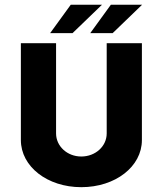

<svg xmlns="http://www.w3.org/2000/svg" viewBox="-20 -776 682 804"><path d="M189.9 -637.2H283.7L407.2 -756.3H276.4ZM357.9 -637.2H451.7L575.2 -756.3H444.3ZM320.3 7.8C463.4 7.8 574.2 -78.6 574.2 -189.5V-595.2H426.8V-217.3C426.8 -163.6 379.9 -120.6 320.3 -120.6C261.7 -120.6 214.8 -163.6 214.8 -217.3V-595.2H67.4V-189.5C67.4 -78.6 178.2 7.8 320.3 7.8Z"/></svg>

Font: Now Black
Style: Regular
Weight: 400
Designer: Alfredo Marco Pradil
Foundry: Alfredo Marco Pradil
Version: Version 1.200;hotconv 1.0.109;makeotfexe 2.5.65596